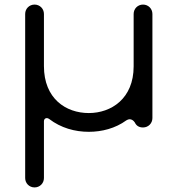

<svg xmlns="http://www.w3.org/2000/svg" viewBox="-20 -558 776 839"><path d="M569 -23C576 -8 588 -1 605 -1C628 -1 646 -19 646 -42V-497C646 -520 628 -538 605 -538C582 -538 564 -520 564 -497V-268C564 -127 466 -64 368 -64C268 -64 172 -127 172 -269V-497C172 -520 154 -538 131 -538C108 -538 90 -520 90 -497V220C90 243 108 261 131 261C154 261 172 243 172 220V-28C172 -41 184 -46 195 -38C246 1 307 18 368 18C425 18 484 3 532 -32C537 -35 542 -37 546 -37C555 -37 563 -32 569 -23Z"/></svg>

Font: Fabada
Style: Regular
Weight: 400
Designer: deFharo
Foundry: deFharo.com
Version: Version 4.000 2011 initial release